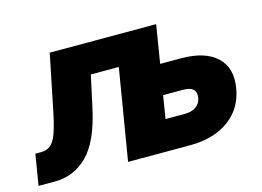

<svg xmlns="http://www.w3.org/2000/svg" viewBox="-97 -651 1075 787"><g transform="rotate(-15 441.0 -258.0)"><path d="M-21.5 0 0 -130.9H24.4Q48.3 -130.9 64.2 -143.6Q80.1 -156.2 91.8 -187.7Q103.5 -219.2 115.2 -275.9L164.1 -515.6H612.3L526.9 0H358.4L422.4 -385.7H303.7L274.9 -253.4Q246.1 -117.2 187.7 -58.6Q129.4 0 48.8 0ZM589.4 -354H677.2Q779.3 -354 829.1 -307.4Q878.9 -260.7 864.7 -177.2Q851.1 -93.8 786.6 -46.9Q722.2 0 620.1 0H362.3L447.8 -515.6H615.7ZM567.9 -227.1 552.2 -129.9H634.3Q663.1 -129.9 681.6 -142.8Q700.2 -155.8 704.1 -178.7Q711.9 -227.1 652.8 -227.1Z"/></g></svg>

Font: Inter Display ExtraBold
Style: Italic
Weight: 800
Italic angle: -9.39999°
Designer: Rasmus Andersson
Foundry: rsms
Version: Version 4.000;git-a52131595